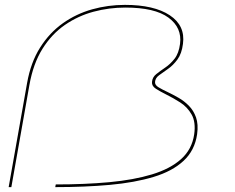

<svg xmlns="http://www.w3.org/2000/svg" viewBox="-20 -767 962 787"><path d="M15.5 0 91 -426.5Q106 -511.5 144.5 -572.2Q183 -633 237.8 -671.8Q292.5 -710.5 357.8 -728.8Q423 -747 492 -747Q611.5 -747 675.8 -704.5Q740 -662 730 -587.5Q725 -547 707.2 -523Q689.5 -499 668.5 -484.5Q647.5 -470 632 -458.5Q616.5 -447 615.5 -431Q614.5 -418.5 629.8 -409.2Q645 -400 667.5 -389.5Q688.5 -379.5 711.8 -366.2Q735 -353 754.2 -333.5Q773.5 -314 783.5 -285.8Q793.5 -257.5 788 -217Q778.5 -150.5 732.5 -107.8Q686.5 -65 609.5 -41.8Q532.5 -18.5 430.2 -9.2Q328 0 206.5 0L208.5 -11Q328 -11 428 -20.2Q528 -29.5 603 -52.2Q678 -75 722.5 -115Q767 -155 776 -216.5Q783 -266.5 765.5 -297.5Q748 -328.5 718.5 -347.2Q689 -366 661.5 -379.5Q636.5 -392 619 -403.2Q601.5 -414.5 603 -431Q604.5 -450.5 620.5 -463.2Q636.5 -476 657.2 -490Q678 -504 695.5 -526.2Q713 -548.5 718 -587.5Q726.5 -653.5 670.5 -694.8Q614.5 -736 493.5 -736Q427 -736 363.5 -719Q300 -702 246 -664.8Q192 -627.5 154 -566.8Q116 -506 100.5 -418.5L26.5 0Z"/></svg>

Font: Anybody UltraExpanded Thin
Style: Italic
Weight: 100
Width: 9
Italic angle: -10°
Designer: Tyler Finck
Foundry: Etcetera Type Company
Version: Version 1.010; ttfautohint (v1.8.3) -l 8 -r 50 -G 200 -x 14 